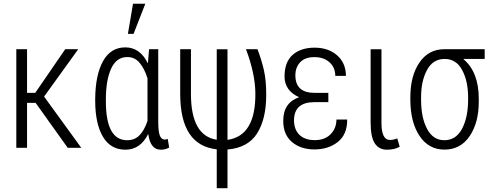

<svg xmlns="http://www.w3.org/2000/svg" viewBox="-20 -792 2628 1029"><path d="M125 -240.7V0H67.4V-528.3H125V-294.4H168.9L329.6 -528.3H399.4L216.3 -274.4L415.5 0H342.8L170.9 -240.7Z M547.4 -249Q547.4 -40.5 661.6 -40.5Q702.1 -40.5 728 -67.4Q753.9 -94.2 770.5 -144V-372.6Q753.9 -424.8 728 -455.6Q702.1 -486.3 662.6 -486.3Q604 -486.3 575.7 -424.3Q547.4 -362.3 547.4 -259.3ZM771.5 -454.1 772.9 -454.6 778.8 -528.3H828.1V-134.3Q828.6 -83 837.4 -63.5Q846.2 -43.9 863.3 -43.9Q868.7 -43.9 878.9 -47.4L886.7 -1.5Q867.7 10.3 841.8 10.3Q786.1 10.3 774.9 -71.8L773.4 -72.3Q731.4 10.3 652.3 10.3Q572.8 10.3 531.7 -59.1Q490.7 -128.4 490.2 -249V-259.3Q490.7 -388.7 531.7 -463.4Q572.8 -538.1 651.4 -538.1Q730 -538.1 771.5 -454.1ZM692.9 -772H758.8L695.8 -610.4H665.5Z M945.8 -289.1V-528.3H1003.4V-288.1Q1003.4 -64.5 1141.6 -43V-527.8H1199.2V-42.5Q1350.6 -63.5 1348.6 -291.5Q1347.7 -397 1298.3 -528.3H1359.9Q1381.8 -471.7 1394.5 -415.5Q1407.2 -359.4 1406.7 -282.2Q1406.7 -154.3 1357.9 -77.1Q1309.1 0 1199.2 9.3V216.8H1141.6V8.3Q945.8 -12.7 945.8 -289.1Z M1665.5 -244.6Q1555.7 -244.6 1555.7 -146.5Q1556.2 -96.7 1585.4 -68.8Q1614.7 -41 1667.5 -41Q1720.2 -41 1751.5 -72.3Q1782.7 -103.5 1783.2 -151.4H1840.8Q1841.3 -71.3 1790.5 -31.2Q1739.7 8.8 1665.5 8.8Q1591.3 8.8 1544.4 -31.2Q1497.6 -71.3 1498 -145Q1498 -241.2 1583 -271Q1504.9 -306.2 1504.9 -382.8Q1505.4 -460 1548.3 -498Q1591.3 -536.1 1665.5 -536.6Q1739.7 -536.6 1786.6 -495.6Q1833.5 -454.6 1834 -385.3H1776.9Q1776.9 -430.2 1746.1 -458Q1715.3 -485.8 1665.5 -485.8Q1615.7 -486.3 1589.4 -459Q1563 -431.6 1563 -388.2Q1563 -294.4 1665.5 -294.4H1739.7V-244.6Z M2024.4 -133.3Q2024.4 -42 2069.8 -42Q2090.3 -42 2108.9 -50.3L2122.1 -5.9Q2095.7 10.3 2053.7 10.3Q2011.2 10.3 1988.8 -23.4Q1966.3 -57.1 1966.3 -136.2V-527.8H2024.4Z M2236.8 -255.9Q2236.8 -161.6 2269 -101.1Q2300.8 -40.5 2362.3 -40.5Q2423.8 -41 2456.1 -101.6Q2488.3 -162.1 2488.8 -255.9V-271.5Q2488.3 -359.4 2456.1 -418Q2423.8 -476.6 2362.3 -476.1H2361.8Q2300.3 -475.6 2268.6 -417Q2236.8 -358.4 2236.8 -271.5ZM2545.9 -262.7V-246.6Q2545.9 -134.8 2497.1 -62.5Q2448.2 9.8 2362.3 9.8Q2277.3 9.8 2228.5 -63.5Q2179.7 -136.7 2179.2 -255.9V-271.5Q2179.2 -385.7 2228 -457Q2276.9 -528.3 2361.8 -528.3H2577.6V-476.1H2464.8L2464.4 -474.6Q2545.9 -405.3 2545.9 -262.7Z"/></svg>

Font: RobotoCondensed-Light
Style: Light
Weight: 300
Designer: Google
Version: Version 1.200311; 2013